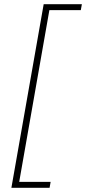

<svg xmlns="http://www.w3.org/2000/svg" viewBox="-20 -778 408 910"><path d="M187 -758H368L363 -730H214L71 84H220L215 112H34Z"/></svg>

Font: KoHo ExtraLight
Style: Italic
Weight: 275
Italic angle: -10°
Version: Version 1.000; ttfautohint (v1.6)